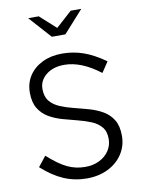

<svg xmlns="http://www.w3.org/2000/svg" viewBox="-101 -1010 803 1089"><g transform="rotate(-10 300.0 -465.5)"><path d="M310 11Q240 11 178 -15.5Q116 -42 53 -99L99 -157Q161 -101 209 -78Q257 -55 312 -55Q358 -55 393.5 -72.5Q429 -90 449.5 -120.5Q470 -151 470 -189Q470 -232 448.5 -257.5Q427 -283 392 -297.5Q357 -312 315 -322.5Q273 -333 230.5 -345Q188 -357 153 -377.5Q118 -398 96.5 -433Q75 -468 75 -524Q75 -579 102.5 -621Q130 -663 179.5 -687Q229 -711 293 -711Q357 -711 415.5 -690.5Q474 -670 540 -623L500 -563Q445 -605 394 -625.5Q343 -646 294 -646Q230 -646 189.5 -613.5Q149 -581 149 -532Q149 -488 170.5 -462Q192 -436 227.5 -421Q263 -406 305.5 -395.5Q348 -385 390.5 -373Q433 -361 468.5 -340.5Q504 -320 525.5 -285Q547 -250 547 -193Q547 -135 516.5 -88.5Q486 -42 432.5 -15.5Q379 11 310 11ZM253 -815 139 -942H200L292 -859L384 -942H445L331 -815Z"/></g></svg>

Font: Red Hat Mono
Style: Regular
Weight: 400
Designer: Pentagram, MCKL
Foundry: Pentagram, MCKL
Version: Version 1.023